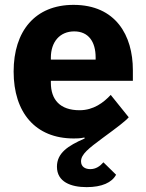

<svg xmlns="http://www.w3.org/2000/svg" viewBox="-20 -557 602 789"><path d="M336 212C399 212 440 193 457 161L405 110C391 126 374 138 351 138C331 138 313 129 313 106C313 77 344 53 402 10C462 -34 494 -58 509 -75L435 -167C406 -136 365 -104 307 -104C226 -104 189 -148 189 -217V-225H526V-269C526 -411 456 -537 282 -537C124 -537 36 -429 36 -263C36 -95 125 12 283 12C295 12 309 12 327 8L328 12C259 42 214 72 214 128C214 191 272 212 336 212ZM373 -312H189V-320C189 -385 226 -428 285 -428C344 -428 373 -385 373 -321Z"/></svg>

Font: Braiins Sans
Style: Bold
Weight: 700
Designer: Mike Abbink, Paul van der Laan, Pieter van Rosmalen, Jiri Chlebus, Lubos Buracinsky
Foundry: Bold Monday, Sudetype
Version: Version 1.000;hotconv 1.0.109;makeotfexe 2.5.65596